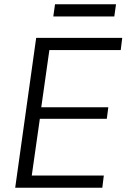

<svg xmlns="http://www.w3.org/2000/svg" viewBox="-20 -877 591 897"><path d="M112 -57H465L458 0H51L149 -700H551L544 -643H195L217 -688L169 -349L157 -376H486L479 -322H149L170 -349L122 -12ZM522 -857 514 -800H229L237 -857Z"/></svg>

Font: Pathway Extreme 28pt Light
Style: Italic
Weight: 300
Italic angle: -8°
Designer: Eduardo Rodriguez Tunni
Foundry: Eduardo Rodriguez Tunni
Version: Version 1.001;gftools[0.9.26]